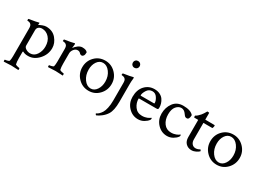

<svg xmlns="http://www.w3.org/2000/svg" viewBox="-25 -1403 3271 2405"><g transform="rotate(30 1610.5 -201.0)"><path d="M262.7 -425.8Q356.4 -425.8 409.2 -362.8Q461.9 -299.8 461.9 -228.5Q461.9 -134.8 396.5 -63.5Q331.1 7.8 248 7.8Q233.4 7.8 222.2 6.8Q210.9 5.9 202.1 3.4Q193.4 1 188.5 -1Q183.6 -2.9 175.8 -6.3Q168 -9.8 166 -10.7Q162.1 -5.9 162.1 2V85.9Q162.1 142.6 169.9 172.9Q171.9 179.7 195.3 186Q218.8 192.4 228.5 192.4Q231.4 192.4 232.4 204.6Q233.4 216.8 231.4 220.7Q133.8 215.8 127 215.8Q121.1 215.8 20.5 220.7Q16.6 216.8 16.6 204.6Q16.6 192.4 20.5 192.4Q32.2 192.4 55.2 186Q78.1 179.7 80.1 172.9Q86.9 144.5 86.9 104.5V-298.8Q86.9 -336.9 73.2 -351.6Q63.5 -363.3 49.3 -367.7Q35.2 -372.1 25.9 -372.1Q16.6 -372.1 16.6 -374Q16.6 -397.5 22.5 -398.4Q126 -414.1 157.2 -423.8Q158.2 -423.8 160.2 -424.3Q162.1 -424.8 162.1 -424.8Q165 -424.8 165 -419.4Q165 -414.1 164.1 -406.2Q163.1 -398.4 163.1 -397.5V-391.6Q176.8 -401.4 208.5 -413.6Q240.2 -425.8 262.7 -425.8ZM231.4 -377.9Q201.2 -377.9 181.6 -361.8Q162.1 -345.7 162.1 -315.4V-95.7Q162.1 -69.3 190.4 -51.3Q218.8 -33.2 252 -33.2Q309.6 -33.2 343.8 -85Q377.9 -136.7 377.9 -201.2Q377.9 -283.2 334.5 -330.6Q291 -377.9 231.4 -377.9Z M785.2 -426.8Q842.8 -426.8 861.3 -398.4Q861.3 -364.3 850.6 -348.6Q839.8 -333 824.2 -333Q806.6 -333 792 -349.6Q777.3 -366.2 752 -366.2Q721.7 -366.2 699.2 -337.9Q676.8 -309.6 676.8 -278.3V-131.8Q676.8 -75.2 684.6 -44.9Q686.5 -38.1 710.4 -31.7Q734.4 -25.4 744.1 -25.4Q747.1 -25.4 748 -13.7Q749 -2 747.1 2.9Q649.4 -2 641.6 -2Q635.7 -2 535.2 2.9Q531.2 -1 531.2 -13.2Q531.2 -25.4 535.2 -25.4Q546.9 -25.4 569.8 -31.7Q592.8 -38.1 594.7 -44.9Q601.6 -73.2 601.6 -113.3V-297.9Q601.6 -335.9 587.9 -350.6Q578.1 -362.3 564 -366.7Q549.8 -371.1 540.5 -371.1Q531.2 -371.1 531.2 -373Q531.2 -396.5 537.1 -397.5Q640.6 -413.1 671.9 -422.9Q672.9 -422.9 674.8 -423.3Q676.8 -423.8 676.8 -423.8Q680.7 -423.8 681.6 -415.5Q682.6 -407.2 681.6 -403.3L675.8 -354.5Q693.4 -380.9 724.1 -403.8Q754.9 -426.8 785.2 -426.8Z M1107.4 -388.7Q1055.7 -388.7 1022.9 -341.3Q990.2 -293.9 990.2 -225.6Q990.2 -145.5 1031.7 -88.4Q1073.2 -31.2 1128.9 -31.2Q1180.7 -31.2 1213.9 -80.1Q1247.1 -128.9 1247.1 -197.3Q1247.1 -276.4 1205.1 -332.5Q1163.1 -388.7 1107.4 -388.7ZM1118.2 -426.8Q1206.1 -426.8 1268.6 -363.3Q1331.1 -299.8 1331.1 -210.9Q1331.1 -121.1 1270 -57.1Q1209 6.8 1120.1 6.8Q1031.2 6.8 968.8 -57.1Q906.2 -121.1 906.2 -210.9Q906.2 -301.8 966.8 -364.3Q1027.3 -426.8 1118.2 -426.8Z M1451.2 -297.9Q1451.2 -335.9 1437.5 -350.6Q1427.7 -362.3 1413.6 -366.7Q1399.4 -371.1 1390.1 -371.1Q1380.9 -371.1 1380.9 -373Q1380.9 -396.5 1386.7 -397.5Q1490.2 -413.1 1521.5 -422.9Q1522.5 -422.9 1524.4 -423.3Q1526.4 -423.8 1526.4 -423.8Q1530.3 -423.8 1531.2 -415.5Q1532.2 -407.2 1531.2 -403.3Q1526.4 -364.3 1526.4 -333V-66.4Q1526.4 57.6 1488.3 117.2Q1463.9 155.3 1426.3 184.6Q1388.7 213.9 1357.4 225.6Q1348.6 219.7 1344.7 210.9Q1342.8 206.1 1344.7 204.1L1356.4 198.2Q1368.2 192.4 1383.3 177.7Q1398.4 163.1 1414.1 138.7Q1429.7 114.3 1440.4 66.4Q1451.2 18.6 1451.2 -43.9ZM1439.9 -544.4Q1425.8 -558.6 1425.8 -579.1Q1425.8 -599.6 1439.9 -613.8Q1454.1 -627.9 1474.6 -627.9Q1495.1 -627.9 1509.3 -613.8Q1523.4 -599.6 1523.4 -579.1Q1523.4 -558.6 1509.3 -544.4Q1495.1 -530.3 1474.6 -530.3Q1454.1 -530.3 1439.9 -544.4Z M1820.3 -389.6Q1769.5 -389.6 1742.7 -346.2Q1715.8 -302.7 1715.8 -274.4Q1715.8 -267.6 1721.7 -267.6H1912.1Q1917 -267.6 1917 -277.3Q1917 -308.6 1890.6 -349.1Q1864.3 -389.6 1820.3 -389.6ZM1830.1 -425.8Q1875 -425.8 1909.2 -408.7Q1943.4 -391.6 1961.4 -364.7Q1979.5 -337.9 1987.8 -310.1Q1996.1 -282.2 1996.1 -254.9Q1996.1 -235.4 1990.2 -231Q1984.4 -226.6 1967.8 -226.6H1721.7Q1713.9 -226.6 1713.9 -221.7Q1713.9 -160.2 1751 -108.4Q1788.1 -56.6 1858.4 -56.6Q1878.9 -56.6 1897.5 -60.5Q1916 -64.5 1929.2 -69.8Q1942.4 -75.2 1951.7 -80.6Q1960.9 -85.9 1967.8 -90.8L1974.6 -95.7Q1980.5 -95.7 1980.5 -83Q1980.5 -75.2 1974.6 -65.4Q1955.1 -38.1 1917 -16.1Q1878.9 5.9 1834 5.9Q1752.9 5.9 1694.8 -55.2Q1636.7 -116.2 1636.7 -204.1Q1636.7 -306.6 1691.9 -366.2Q1747.1 -425.8 1830.1 -425.8Z M2246.1 -425.8Q2353.5 -425.8 2394.5 -376Q2394.5 -310.5 2358.4 -310.5Q2341.8 -310.5 2333 -317.9Q2324.2 -325.2 2310.5 -344.7Q2280.3 -389.6 2238.3 -389.6Q2198.2 -389.6 2165.5 -351.6Q2132.8 -313.5 2132.8 -238.3Q2132.8 -160.2 2171.4 -108.4Q2210 -56.6 2278.3 -56.6Q2298.8 -56.6 2317.4 -60.5Q2335.9 -64.5 2349.1 -69.8Q2362.3 -75.2 2371.6 -80.6Q2380.9 -85.9 2387.7 -90.8L2394.5 -95.7Q2400.4 -95.7 2400.4 -83Q2400.4 -75.2 2394.5 -65.4Q2375 -38.1 2336.9 -16.1Q2298.8 5.9 2253.9 5.9Q2172.9 5.9 2114.7 -55.2Q2056.6 -116.2 2056.6 -204.1Q2056.6 -293.9 2105.5 -359.9Q2154.3 -425.8 2246.1 -425.8Z M2494.1 -365.2H2437.5Q2432.6 -365.2 2432.6 -385.7Q2432.6 -391.6 2433.6 -392.6Q2461.9 -405.3 2495.1 -444.3Q2505.9 -457 2516.1 -473.1Q2526.4 -489.3 2533.2 -501Q2540 -512.7 2540 -513.7Q2569.3 -513.7 2569.3 -508.8V-412.1Q2594.7 -412.1 2646.5 -411.6Q2698.2 -411.1 2701.2 -411.1Q2709 -411.1 2709 -402.3Q2709 -384.8 2699.2 -365.2H2569.3V-126Q2569.3 -86.9 2589.4 -63.5Q2609.4 -40 2641.6 -40Q2670.9 -40 2702.1 -58.6Q2705.1 -60.5 2710.9 -50.3Q2716.8 -40 2715.8 -39.1Q2701.2 -23.4 2670.9 -8.3Q2640.6 6.8 2608.4 6.8Q2559.6 6.8 2526.9 -25.4Q2494.1 -57.6 2494.1 -117.2Z M2960 -388.7Q2908.2 -388.7 2875.5 -341.3Q2842.8 -293.9 2842.8 -225.6Q2842.8 -145.5 2884.3 -88.4Q2925.8 -31.2 2981.4 -31.2Q3033.2 -31.2 3066.4 -80.1Q3099.6 -128.9 3099.6 -197.3Q3099.6 -276.4 3057.6 -332.5Q3015.6 -388.7 2960 -388.7ZM2970.7 -426.8Q3058.6 -426.8 3121.1 -363.3Q3183.6 -299.8 3183.6 -210.9Q3183.6 -121.1 3122.6 -57.1Q3061.5 6.8 2972.7 6.8Q2883.8 6.8 2821.3 -57.1Q2758.8 -121.1 2758.8 -210.9Q2758.8 -301.8 2819.3 -364.3Q2879.9 -426.8 2970.7 -426.8Z"/></g></svg>

Font: Crimson Text
Style: Roman
Weight: 400
Version: Version 0.13